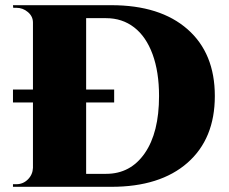

<svg xmlns="http://www.w3.org/2000/svg" viewBox="-20 -720 882 740"><path d="M409 0H30V-10H43Q69 -10 87.5 -28.5Q106 -47 107 -73V-325H30V-375H107V-633Q107 -657 87.5 -673.5Q68 -690 43 -690H31L30 -700H409Q597 -700 702.5 -607.5Q808 -515 808 -350Q808 -185 702.5 -92.5Q597 0 409 0ZM312 -325V-50H389Q483 -50 538 -129.5Q593 -209 593 -350Q593 -443 568 -511Q543 -579 497 -614.5Q451 -650 389 -650H312V-375H420V-325Z"/></svg>

Font: Cinzel Decorative Black
Style: Regular
Weight: 900
Designer: Natanael Gama
Version: Version 1.002;PS 001.002;hotconv 1.0.56;makeotf.lib2.0.21325